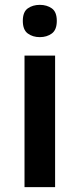

<svg xmlns="http://www.w3.org/2000/svg" viewBox="-20 -771 327 791"><path d="M144 -751Q173 -751 193.5 -736.5Q214 -722 214 -685Q214 -648 193.5 -633Q173 -618 144 -618Q115 -618 94.5 -633Q74 -648 74 -685Q74 -722 94.5 -736.5Q115 -751 144 -751ZM207 -542V0H81V-542Z"/></svg>

Font: Noto Sans Ethiopic SemiBold
Style: Regular
Weight: 600
Designer: Monotype Design Team
Foundry: Monotype Imaging Inc.
Version: Version 2.102; ttfautohint (v1.8.4.7-5d5b)